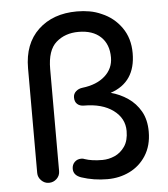

<svg xmlns="http://www.w3.org/2000/svg" viewBox="-51 -767 696 795"><g transform="rotate(-5 297.0 -369.5)"><path d="M364 -18Q307 -18 256 -35Q224 -46 224 -73Q224 -90 235 -101Q246 -112 263 -112Q271 -112 277 -109Q306 -99 350 -99Q376 -99 401 -110Q426 -121 443 -145.5Q460 -170 460 -210Q460 -263 414.5 -296.5Q369 -330 293 -330Q276 -330 265.5 -339.5Q255 -349 255 -367Q255 -382 266 -392Q277 -402 293 -404Q353 -411 387.5 -442Q422 -473 422 -519Q422 -574 389 -605Q356 -636 297 -636Q241 -636 204 -603.5Q167 -571 167 -493V-69Q167 -50 153.5 -37Q140 -24 121 -24Q103 -24 89.5 -37.5Q76 -51 76 -69V-504Q76 -606 137 -663.5Q198 -721 298 -721Q325 -721 350.5 -716.5Q376 -712 400 -701Q450 -680 481.5 -635.5Q513 -591 513 -529Q513 -408 408 -373Q446 -363 478.5 -341Q511 -319 531 -284Q551 -249 551 -199Q551 -141 524 -99Q498 -59 456 -38.5Q414 -18 364 -18Z"/></g></svg>

Font: Huninn
Style: Regular
Weight: 400
Designer: justfont
Foundry: justfont
Version: Version 1.003